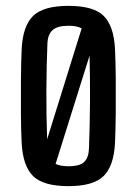

<svg xmlns="http://www.w3.org/2000/svg" viewBox="-20 -628 467 656"><path d="M214 8Q128 8 93 -26.5Q58 -61 54 -140Q52 -179 51.5 -236Q51 -293 51.5 -353Q52 -413 54 -460Q58 -540 93.5 -574Q129 -608 214 -608Q300 -608 334.5 -573.5Q369 -539 373 -460Q375 -416 375.5 -359.5Q376 -303 375.5 -245.5Q375 -188 373 -140Q369 -61 334 -26.5Q299 8 214 8ZM142 -478Q139 -407 138.5 -321.5Q138 -236 141 -152L259 -531Q243 -540 214 -540Q176 -540 159.5 -525Q143 -510 142 -478ZM214 -60Q253 -60 268 -75Q283 -90 284 -121Q287 -201 287.5 -279Q288 -357 286 -438L170 -68Q186 -60 214 -60Z"/></svg>

Font: Big Shoulders Text Medium
Style: Regular
Weight: 500
Designer: Patric King
Foundry: XO Type Co
Version: Version 1.000; ttfautohint (v1.8.2)